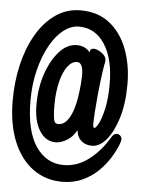

<svg xmlns="http://www.w3.org/2000/svg" viewBox="-53 -758 606 823"><g transform="rotate(5 250.0 -346.5)"><path d="M357 -234Q357 -219 363 -219Q369 -219 380.5 -240Q392 -261 402 -305Q412 -349 412 -412Q412 -520 371 -583Q330 -646 260 -646Q226 -646 194 -621.5Q162 -597 136.5 -551.5Q111 -506 95.5 -445Q80 -384 80 -313Q80 -182 125.5 -115.5Q171 -49 245 -49Q304 -49 354 -87.5Q404 -126 439 -186Q448 -202 462 -202Q471 -202 477 -195Q483 -188 483 -180Q483 -172 474 -150Q465 -128 447 -99Q429 -70 401 -42Q373 -14 333.5 4.5Q294 23 245 23Q174 23 119.5 -16.5Q65 -56 34.5 -130Q4 -204 4 -306Q4 -387 21 -460Q38 -533 71.5 -591Q105 -649 153 -682.5Q201 -716 261 -716Q335 -716 385.5 -676.5Q436 -637 462 -569Q488 -501 488 -417.5Q488 -334 469 -272.5Q450 -211 421 -176.5Q392 -142 360 -142Q328 -142 309 -162Q295 -176 292 -203Q276 -175 255 -161Q226 -143 203 -143Q160 -143 133.5 -184.5Q107 -226 107 -297.5Q107 -369 127.5 -429.5Q148 -490 182 -528Q216 -566 258 -566Q295 -566 315 -539Q315 -542 315 -542Q315 -550 320 -553.5Q325 -557 331 -557Q346 -557 365.5 -543Q385 -529 385 -512V-509V-508Q375 -461 365 -359Q357 -276 357 -234ZM207 -222Q228 -222 243 -239.5Q258 -257 267.5 -284.5Q277 -312 282 -343.5Q287 -375 289 -400.5Q291 -426 291 -438Q291 -494 265 -494Q242 -494 223.5 -469Q205 -444 194.5 -400Q184 -356 184 -305Q184 -254 189 -236Q193 -222 207 -222Z"/></g></svg>

Font: Moon Stars Kai HW
Style: Bold
Weight: 700
Designer: GuiWonder
Version: Version 1.101